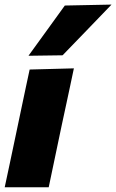

<svg xmlns="http://www.w3.org/2000/svg" viewBox="-21 -796 494 816"><path d="M-1 0Q10 -52.5 20.8 -102.2Q31.5 -152 44.5 -214.5L55 -264.5Q66 -317 74.5 -357.2Q83 -397.5 90.2 -431.5Q97.5 -465.5 105 -500.5L293 -505.5Q285.5 -469.5 278 -434.5Q270.5 -399.5 261.8 -358.8Q253 -318 241.5 -264.5L231 -214.5Q218 -152.5 207.5 -102.5Q197 -52.5 186 0ZM100 -559Q139 -613 177.5 -666Q216 -719 254.5 -772.5L453 -776.5Q399.5 -720.5 347 -666.5Q294.5 -612.5 245 -561Z"/></svg>

Font: Commissioner ExtraBold
Style: Italic
Weight: 800
Italic angle: -12°
Designer: Kostas Bartsokas
Foundry: Kostas Bartsokas
Version: Version 1.000; ttfautohint (v1.8.3)